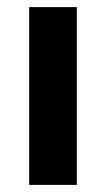

<svg xmlns="http://www.w3.org/2000/svg" viewBox="-20 -520 298 540"><path d="M62 0V-500H196V0Z"/></svg>

Font: Titillium Web SemiBold
Style: Regular
Weight: 600
Designer: Mohamed Gaber, Accademia di Belle Arti di Urbino
Foundry: Kief Type Foundry, Accademia di Belle Arti di Urbino
Version: Version 3.000; ttfautohint (v1.8.4)